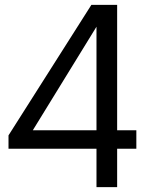

<svg xmlns="http://www.w3.org/2000/svg" viewBox="-20 -770 639 790"><path d="M541 -158H462V0H377V-158H15V-213L356 -750H462V-234H541ZM377 -234V-660L115 -234Z"/></svg>

Font: Oakes Grotesk
Style: Regular
Weight: 400
Designer: Samuel Oakes
Foundry: Samuel Oakes
Version: Version 1.000;PS 001.000;hotconv 1.0.88;makeotf.lib2.5.64775